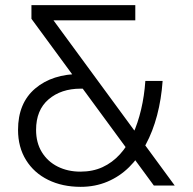

<svg xmlns="http://www.w3.org/2000/svg" viewBox="-20 -720 747 745"><path d="M577 0 102 -647V-700H505V-641H136L170 -665L658 0ZM293 5Q222 5 167 -22Q112 -49 81 -99Q50 -149 50 -216Q50 -320 116.5 -376.5Q183 -433 292 -433H313L333 -376H293Q217 -376 168.5 -334.5Q120 -293 120 -216Q120 -166 142.5 -129.5Q165 -93 204 -73.5Q243 -54 292 -54Q340 -54 378 -71.5Q416 -89 445.5 -121.5Q475 -154 495 -198Q515 -242 527.5 -295Q540 -348 544 -406H611Q606 -335 589.5 -272.5Q573 -210 545.5 -159Q518 -108 481 -71.5Q444 -35 396.5 -15Q349 5 293 5Z"/></svg>

Font: Host Grotesk Light Light
Style: Regular
Weight: 300
Version: Version 1.003